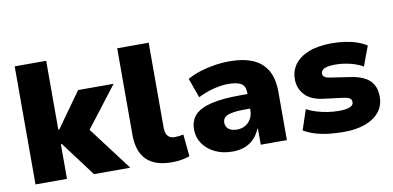

<svg xmlns="http://www.w3.org/2000/svg" viewBox="-69 -912 2313 1129"><g transform="rotate(-10 1087.5 -347.0)"><path d="M64 0V-705H252V-294H258L407 -503H619L409 -230L414 -286L630 0H413L258 -207H252V0Z M876 11Q775 11 725.5 -39.5Q676 -90 676 -187V-705H864V-197Q864 -176 870 -161.5Q876 -147 888 -139.5Q900 -132 919 -132Q934 -132 945.5 -133.5Q957 -135 971 -138L984 -6Q956 3 932 7Q908 11 876 11Z M1239 11Q1181 11 1135.5 -11Q1090 -33 1064 -70.5Q1038 -108 1038 -156Q1038 -209 1069 -242Q1100 -275 1167 -291Q1234 -307 1342 -307H1406V-220H1351Q1318 -220 1293.5 -217Q1269 -214 1252.5 -208Q1236 -202 1228 -191Q1220 -180 1220 -164Q1220 -140 1238 -126Q1256 -112 1289 -112Q1315 -112 1336.5 -124Q1358 -136 1371 -158.5Q1384 -181 1384 -210V-314Q1384 -355 1359 -370Q1334 -385 1282 -385Q1244 -385 1198 -374Q1152 -363 1101 -338L1059 -455Q1095 -475 1136.5 -488Q1178 -501 1223 -508Q1268 -515 1314 -515Q1394 -515 1450 -491.5Q1506 -468 1535.5 -418Q1565 -368 1565 -287V0H1409V-96H1406Q1392 -63 1369.5 -39Q1347 -15 1315 -2Q1283 11 1239 11Z M1904 11Q1854 11 1810 5.5Q1766 0 1730 -11.5Q1694 -23 1666 -40L1706 -160Q1732 -146 1764.5 -136Q1797 -126 1831 -121Q1865 -116 1895 -116Q1942 -116 1963 -125.5Q1984 -135 1984 -153Q1984 -169 1972.5 -176.5Q1961 -184 1938 -187L1819 -202Q1745 -211 1709 -250Q1673 -289 1673 -344Q1673 -393 1700.5 -431.5Q1728 -470 1784 -492.5Q1840 -515 1924 -515Q1964 -515 2002 -509.5Q2040 -504 2073 -492.5Q2106 -481 2130 -465L2086 -347Q2066 -360 2038.5 -369Q2011 -378 1981.5 -383Q1952 -388 1925 -388Q1876 -388 1856 -377.5Q1836 -367 1836 -350Q1836 -336 1846.5 -328.5Q1857 -321 1880 -318L1992 -301Q2073 -290 2110 -255Q2147 -220 2147 -157Q2147 -104 2117 -66.5Q2087 -29 2032.5 -9Q1978 11 1904 11Z"/></g></svg>

Font: Nunito Sans 8pt Black
Style: Regular
Weight: 900
Version: Version 3.101;gftools[0.9.27]